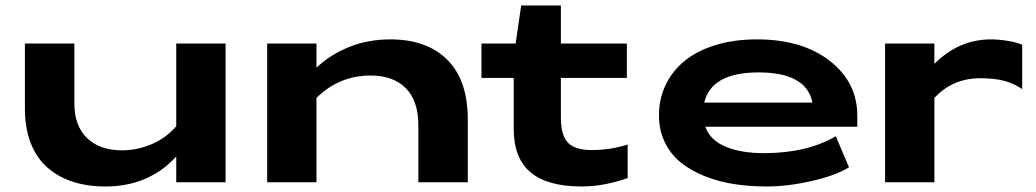

<svg xmlns="http://www.w3.org/2000/svg" viewBox="-20 -657 3734 692"><path d="M793 0H615.2V-92.8Q516.1 15.1 359.9 15.1Q295.4 15.1 243.2 -1.7Q190.9 -18.6 151.9 -52.2Q112.8 -85.9 91.3 -139.9Q69.8 -193.8 69.8 -264.2V-500H248V-284.2Q248 -203.6 293.7 -159.4Q339.4 -115.2 419.9 -115.2Q475.1 -115.2 527.3 -137.7Q579.6 -160.2 615.2 -202.1V-500H793Z M942.9 -500H1120.6V-413.1Q1171.4 -460.9 1239.3 -488Q1307.1 -515.1 1386.7 -515.1Q1518.6 -515.1 1592.3 -441.4Q1666 -367.7 1666 -226.1V0H1487.8V-206.1Q1487.8 -293.5 1442.6 -339.1Q1397.5 -384.8 1315.9 -384.8Q1202.6 -384.8 1120.6 -304.2V0H942.9Z M2242.2 -15.1Q2155.8 15.1 2076.2 15.1Q1953.1 15.1 1892.3 -35.9Q1831.5 -86.9 1831.5 -192.9V-376H1715.3V-500H1838.4L1858.4 -637.2H2001.5V-500H2239.3V-376H2001.5V-232.9Q2001.5 -170.4 2026.6 -143.3Q2051.8 -116.2 2111.3 -116.2Q2181.2 -116.2 2242.2 -136.2Z M2732.9 -105Q2888.2 -105 2992.2 -166L3040 -54.2Q2993.7 -24.9 2906.7 -4.9Q2819.8 15.1 2743.2 15.1Q2680.7 15.1 2624.8 6.3Q2568.8 -2.4 2519 -22.5Q2469.2 -42.5 2433.1 -71.8Q2397 -101.1 2376 -144.5Q2355 -188 2355 -241.2Q2355 -300.3 2378.9 -350.6Q2402.8 -400.9 2447.5 -437.5Q2492.2 -474.1 2559.1 -494.6Q2626 -515.1 2708 -515.1Q2870.6 -515.1 2970.2 -438Q3069.8 -360.8 3069.8 -240.2V-200.2H2522Q2539.1 -151.9 2595.2 -128.4Q2651.4 -105 2732.9 -105ZM2518.1 -287.1H2908.2Q2886.7 -396 2713.9 -396Q2543.9 -396 2518.1 -287.1Z M3169.9 -500H3347.7V-426.8Q3436 -515.1 3551.8 -515.1Q3579.1 -515.1 3611.8 -509.8Q3644.5 -504.4 3664.1 -496.1V-335.9Q3633.3 -356.9 3598.1 -366Q3563 -375 3512.7 -375Q3414.1 -375 3347.7 -304.2V0H3169.9Z"/></svg>

Font: Messapia Bold
Style: Regular
Weight: 400
Designer: Luca Marsano
Foundry: Collletttivo
Version: Version 1.000;FEAKit 1.0